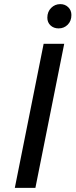

<svg xmlns="http://www.w3.org/2000/svg" viewBox="-20 -913 367 933"><path d="M52 0 192 -700H292L152 0ZM265 -775Q241 -775 225.5 -789.5Q210 -804 210 -827Q210 -856 228.5 -874.5Q247 -893 273 -893Q296 -893 311.5 -878Q327 -863 327 -840Q327 -811 309 -793Q291 -775 265 -775Z"/></svg>

Font: MOST Montserrat Medium
Style: Italic
Weight: 500
Italic angle: -11.3°
Designer: Julieta Ulanovsky
Foundry: Julieta Ulanovsky
Version: Version 8.000;March 11, 2024;FontCreator 15.0.0.2926 64-bit